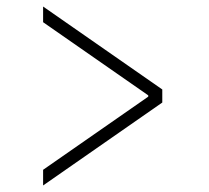

<svg xmlns="http://www.w3.org/2000/svg" viewBox="-20 -626 640 588"><path d="M112 -58V-106L434 -330V-334L112 -558V-606L477 -352V-312Z"/></svg>

Font: Source Code Pro ExtraLight Light
Style: Regular
Weight: 300
Monospace: yes
Version: Version 1.018;hotconv 1.0.116;makeotfexe 2.5.65601